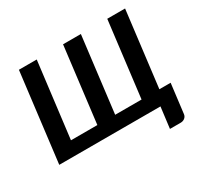

<svg xmlns="http://www.w3.org/2000/svg" viewBox="-181 -956 1416 1358"><g transform="rotate(-30 527.5 -277.0)"><path d="M33.5 0 122.5 -725H268L192 -109H407.5L483 -725H628.5L553 -109H768.5L844 -725H989.5L914 -109H1006L976.5 131Q974 149 960 160.2Q946 171.5 926 171.5H838.5L860 0Z"/></g></svg>

Font: Lato Heavy
Style: Italic
Weight: 800
Italic angle: -7°
Designer: Lukasz Dziedzic
Foundry: tyPoland Lukasz Dziedzic
Version: Version 2.007; 2014-02-27